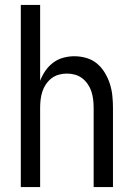

<svg xmlns="http://www.w3.org/2000/svg" viewBox="-20 -755 540 775"><path d="M64 0V-735H142V-429Q150 -450 163 -469Q176 -488 194.5 -502Q213 -516 235.5 -522Q258 -528 280 -528Q305 -528 329 -521Q353 -514 371.5 -498.5Q390 -483 403 -461.5Q416 -440 423.5 -416.5Q431 -393 433.5 -368.5Q436 -344 436 -320V0H358V-320Q358 -337 356 -353.5Q354 -370 349 -385.5Q344 -401 334.5 -415Q325 -429 312 -439Q299 -449 283 -453.5Q267 -458 250 -458Q233 -458 217 -453.5Q201 -449 188 -439Q175 -429 165.5 -415Q156 -401 151 -385.5Q146 -370 144 -353.5Q142 -337 142 -320V0Z"/></svg>

Font: Iosevka NFM
Style: Regular
Weight: 400
Monospace: yes
Designer: Belleve Invis
Foundry: Belleve Invis
Version: Version 29.0.4; ttfautohint (v1.8.4);Nerd Fonts 3.3.0